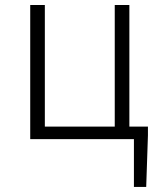

<svg xmlns="http://www.w3.org/2000/svg" viewBox="-20 -553 634 763"><path d="M512.2 189.9V0H100.1V-533.2H158.2V-49.8H436V-533.2H494.1V-49.8H567.9V-15.1L561 189.9Z"/></svg>

Font: Source Han Sans CN Light
Style: Regular
Weight: 300
Designer: Ryoko NISHIZUKA  (kana, bopomofo & ideographs); Paul D. Hunt (Latin, Greek & Cyrillic); Sandoll Communications , Soo-you
Foundry: Adobe
Version: Version 2.000;hotconv 1.0.107;makeotfexe 2.5.65593